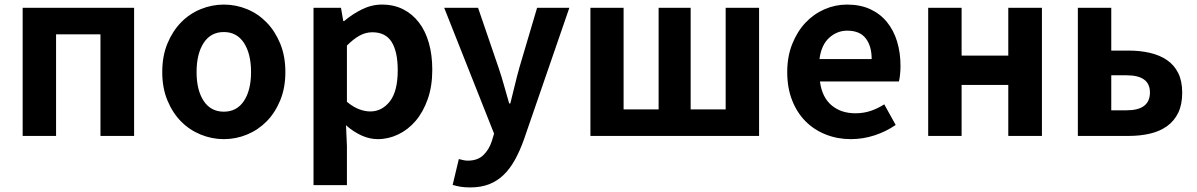

<svg xmlns="http://www.w3.org/2000/svg" viewBox="-20 -594 5229 839"><path d="M566 -560V0H419V-444H225V0H79V-560Z M958 14Q906 14 857 -6Q808 -26 771 -63.5Q734 -101 711.5 -155.5Q689 -210 689 -279Q689 -349 711.5 -403.5Q734 -458 771 -496Q808 -534 857 -554Q906 -574 958 -574Q1011 -574 1059.5 -554Q1108 -534 1145 -496Q1182 -458 1204.5 -403.5Q1227 -349 1227 -279Q1227 -210 1204.5 -155.5Q1182 -101 1145 -63.5Q1108 -26 1059.5 -6Q1011 14 958 14ZM958 -106Q1015 -106 1046 -153Q1077 -200 1077 -279Q1077 -359 1046 -406.5Q1015 -454 958 -454Q901 -454 870 -406.5Q839 -359 839 -279Q839 -200 870 -153Q901 -106 958 -106Z M1470 -560 1480 -502H1484Q1519 -532 1561.5 -553Q1604 -574 1649 -574Q1701 -574 1741.5 -553.5Q1782 -533 1810.5 -496Q1839 -459 1854 -406.5Q1869 -354 1869 -289Q1869 -217 1849 -160.5Q1829 -104 1796 -65.5Q1763 -27 1720 -6.5Q1677 14 1631 14Q1596 14 1562 -1Q1528 -16 1496 -43Q1495 -45 1494 -45.5Q1493 -46 1492 -47L1496 45V215H1350V-560ZM1496 -149Q1524 -126 1549.5 -116.5Q1575 -107 1598 -107Q1649 -107 1683.5 -151Q1718 -195 1718 -287Q1718 -368 1691.5 -410.5Q1665 -453 1607 -453Q1578 -453 1551.5 -438.5Q1525 -424 1496 -395Z M2069 -560 2158 -300Q2171 -262 2182 -222.5Q2193 -183 2205 -142H2210Q2220 -181 2229.5 -221Q2239 -261 2250 -300L2327 -560H2468L2269 17Q2251 67 2229.5 105.5Q2208 144 2180.5 170.5Q2153 197 2117.5 211Q2082 225 2035 225Q2010 225 1992.5 222Q1975 219 1958 214L1985 101Q1993 103 2003.5 105.5Q2014 108 2024 108Q2067 108 2092 84Q2117 60 2129 23L2139 -10L1921 -560Z M2705 -560V-116H2858V-560H2998V-116H3151V-560H3297V0H2560V-560Z M3698 14Q3640 14 3589 -6Q3538 -26 3500.5 -63.5Q3463 -101 3441.5 -155.5Q3420 -210 3420 -279Q3420 -347 3442 -402Q3464 -457 3500 -495Q3536 -533 3583 -553.5Q3630 -574 3681 -574Q3739 -574 3782.5 -554Q3826 -534 3855.5 -498Q3885 -462 3900 -413Q3915 -364 3915 -306Q3915 -286 3913 -267.5Q3911 -249 3908 -238H3563Q3572 -169 3613.5 -134Q3655 -99 3718 -99Q3753 -99 3783.5 -109Q3814 -119 3844 -138L3894 -48Q3852 -19 3801.5 -2.5Q3751 14 3698 14ZM3789 -336Q3789 -393 3763 -426.5Q3737 -460 3682 -460Q3638 -460 3603.5 -429Q3569 -398 3561 -336Z M4182 -560V-351H4386V-560H4533V0H4386V-223H4182V0H4036V-560Z M4690 0V-560H4836V-373H4911Q4962 -373 5005 -363Q5048 -353 5079.5 -331.5Q5111 -310 5128.5 -275Q5146 -240 5146 -189Q5146 -137 5128.5 -101Q5111 -65 5079.5 -42.5Q5048 -20 5005 -10Q4962 0 4911 0ZM4836 -265V-112H4903Q5005 -112 5005 -190Q5005 -265 4903 -265Z"/></svg>

Font: Kinto Sans
Style: Bold
Weight: 700
Designer: Authors: Ryoko NISHIZUKA  (kana & ideographs); Paul D. Hunt (Latin, Greek & Cyrillic); Wenlong ZHANG  (bopomofo); Sandol
Foundry: Adobe Systems Incorporated, ookami Inc.
Version: Version 0.001